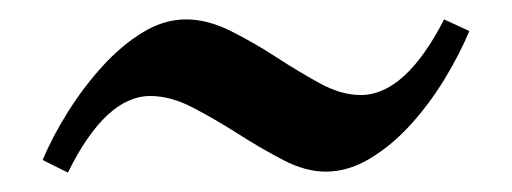

<svg xmlns="http://www.w3.org/2000/svg" viewBox="-20 -410 528 198"><path d="M464 -378Q454 -354 438.5 -328.5Q423 -303 403.5 -281.5Q384 -260 361.5 -246.5Q339 -233 316 -233Q295 -233 272 -245Q249 -257 225.5 -272Q202 -287 179 -299Q156 -311 135 -311Q89 -311 50 -232L24 -245Q34 -269 50 -294.5Q66 -320 85.5 -341.5Q105 -363 127 -376.5Q149 -390 172 -390Q194 -390 218 -378Q242 -366 265 -351Q288 -336 310 -324Q332 -312 352 -312Q398 -312 438 -390Z"/></svg>

Font: Ekushey Lal Sabuj
Style: Regular
Weight: 400
Designer: Al Mamun Sumon
Foundry: Al Mamun Sumon
Version: Version 1.0